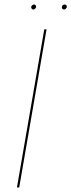

<svg xmlns="http://www.w3.org/2000/svg" viewBox="-20 -830 316 850"><path d="M186 -700 65 0H55L176 -700ZM254 -799Q254 -804 258 -807Q262 -810 266 -810Q271 -810 273.5 -807Q276 -804 276 -799Q275 -795 271.5 -791.5Q268 -788 263 -788Q259 -788 256 -791.5Q253 -795 254 -799ZM118 -799Q119 -804 123 -807Q127 -810 131 -810Q135 -810 137.5 -807Q140 -804 140 -799Q139 -795 135.5 -791.5Q132 -788 127 -788Q123 -788 120.5 -791.5Q118 -795 118 -799Z"/></svg>

Font: Jost Thin
Style: Italic
Weight: 200
Italic angle: -5°
Version: Version 3.710